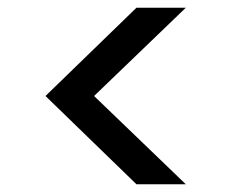

<svg xmlns="http://www.w3.org/2000/svg" viewBox="-20 -537 599 498"><path d="M462 -59H334L98 -288L334 -517H462L224 -288Z"/></svg>

Font: DM Sans 11pt Medium
Style: Regular
Weight: 500
Version: Version 4.004;gftools[0.9.30]